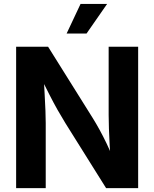

<svg xmlns="http://www.w3.org/2000/svg" viewBox="-20 -968 794 988"><path d="M63 0V-727.5H227.5L458.5 -358.4Q474.6 -332.5 492.2 -300.5Q509.8 -268.6 528.6 -229.5Q547.4 -190.4 565.9 -144.5L549.8 -135.7Q546.9 -174.8 544.4 -220Q542 -265.1 540.5 -306.6Q539.1 -348.1 539.1 -376V-727.5H690.9V0H525.9L316.4 -334.5Q295.4 -368.7 275.6 -403.6Q255.9 -438.5 234.1 -481.4Q212.4 -524.4 183.6 -581.5L204.1 -585.4Q207 -532.2 209.7 -484.1Q212.4 -436 213.9 -397.5Q215.3 -358.9 215.3 -335V0ZM322.8 -795.4 394.5 -947.8H531.2L425.3 -795.4Z"/></svg>

Font: Inter 18pt
Style: Bold
Weight: 700
Designer: Rasmus Andersson
Foundry: rsms
Version: Version 4.001;git-66647c0bb